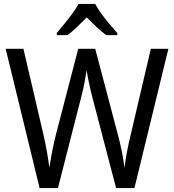

<svg xmlns="http://www.w3.org/2000/svg" viewBox="-20 -964 893 984"><path d="M843 -714 669 0H575L454 -463Q445 -497 436.5 -537Q428 -577 424 -604Q421 -583 413.5 -543Q406 -503 395 -462L277 0H183L9 -714H100L202 -277Q224 -179 233 -104Q239 -145 248 -191Q257 -237 268 -280L381 -714H468L583 -278Q595 -234 604 -189.5Q613 -145 618 -104Q623 -145 631.5 -189.5Q640 -234 651 -278L753 -714ZM468 -944Q479 -922 499 -894.5Q519 -867 541 -841Q563 -815 581 -795V-784H525Q501 -801 475.5 -825Q450 -849 425 -875Q399 -849 374 -825Q349 -801 326 -784H271V-795Q289 -816 310.5 -842.5Q332 -869 351.5 -895.5Q371 -922 383 -944Z"/></svg>

Font: Noto Sans Tamil SemiCondensed
Style: Regular
Weight: 400
Width: 4
Designer: Jelle Bosma - Monotype Design Team
Foundry: Monotype Imaging Inc.
Version: Version 2.004; ttfautohint (v1.8.4.7-5d5b)